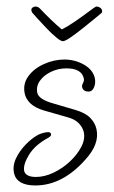

<svg xmlns="http://www.w3.org/2000/svg" viewBox="-20 -534 350 587"><path d="M276 -514Q281 -514 286 -510.5Q291 -507 292 -502Q293 -497 290 -494Q288 -492 272 -479Q256 -466 235.5 -449.5Q215 -433 197 -420.5Q179 -408 172 -408Q166 -408 151.5 -420Q137 -432 121.5 -448.5Q106 -465 93.5 -478.5Q81 -492 78 -496Q77 -498 76 -502Q75 -507 79 -510.5Q83 -514 88 -514Q96 -514 102 -508Q138 -470 169 -444Q187 -453 209.5 -468.5Q232 -484 250 -497.5Q268 -511 272 -513Q273 -514 276 -514ZM88 33Q32 33 23 -4Q18 -27 29 -50Q40 -73 58.5 -92Q77 -111 95 -121Q100 -124 110 -127Q120 -130 127 -130Q135 -130 136 -124Q138 -119 128 -113Q87 -91 68.5 -60.5Q50 -30 54 -11Q59 7 90 7Q116 7 143.5 -6Q171 -19 193.5 -40Q216 -61 228.5 -85Q241 -109 236 -131Q232 -146 220 -158Q208 -170 185 -176L115 -196Q88 -204 74 -217Q60 -230 56 -246Q49 -276 66 -300Q83 -324 114 -338Q145 -352 177 -352Q209 -352 236.5 -336.5Q264 -321 270 -295Q273 -280 267.5 -267Q262 -254 251 -254Q234 -254 231 -268Q230 -273 234 -280.5Q238 -288 236 -295Q229 -325 183 -325Q158 -325 136 -314.5Q114 -304 102 -287Q90 -270 94 -250Q99 -230 142 -218L210 -198Q241 -189 256 -173.5Q271 -158 275 -139Q285 -94 241 -46Q171 33 88 33Z"/></svg>

Font: Oooh Baby
Style: Normal
Weight: 400
Designer: Robert E. Leuschke
Foundry: Robert E. Leuschke
Version: Version 1.011; ttfautohint (v1.8.3)